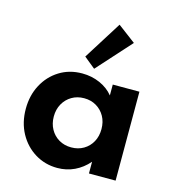

<svg xmlns="http://www.w3.org/2000/svg" viewBox="-123 -948 973 1068"><g transform="rotate(15 363.0 -414.0)"><path d="M304 16Q233.5 16 175.8 -19.2Q118 -54.5 84.2 -116.2Q50.5 -178 50.5 -257Q50.5 -334 83 -395.2Q115.5 -456.5 172.8 -492.2Q230 -528 304 -528Q358.5 -528 405.8 -507.2Q453 -486.5 483 -449.5V-512H636.5V0H483V-67.5Q448 -27 402.5 -5.5Q357 16 304 16ZM349.5 -114.5Q389.5 -114.5 420.5 -132.8Q451.5 -151 469 -183Q486.5 -215 486.5 -256Q486.5 -297.5 468.8 -329.2Q451 -361 420.2 -379.2Q389.5 -397.5 349.5 -397.5Q310 -397.5 279 -379.2Q248 -361 230 -329Q212 -297 212 -256Q212 -215 229.8 -183Q247.5 -151 278.5 -132.8Q309.5 -114.5 349.5 -114.5ZM360 -570 295 -623 433.5 -843.5 536.5 -766Z"/></g></svg>

Font: Spartan Thin
Style: Bold
Weight: 700
Version: Version 1.004